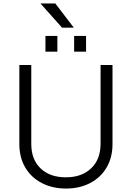

<svg xmlns="http://www.w3.org/2000/svg" viewBox="-20 -1079 763 1111"><path d="M161 -703V-246Q161 -156 215 -104.5Q269 -53 361 -53Q453 -53 507.5 -105Q562 -157 562 -248V-703H631V-245Q631 -168 597 -110Q563 -52 502 -20Q441 12 362 12Q283 12 221.5 -20Q160 -52 126 -110Q92 -168 92 -245V-703ZM312 -871V-780H243V-871ZM478 -871V-780H409V-871ZM407 -919H339L214 -1059H300Z"/></svg>

Font: Museo Sans Light
Style: Regular
Weight: 300
Designer: Jos Buivenga
Foundry: Jos Buivenga & Rosetta Type Foundry (extension, remastering)
Version: Version 3.600;PS 1.000;hotconv 1.0.88;makeotf.lib2.5.647800;